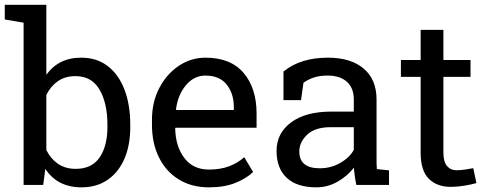

<svg xmlns="http://www.w3.org/2000/svg" viewBox="-28 -782 2060 812"><path d="M316.9 10.3Q214.8 10.3 163.6 -67.9L154.8 0H71.8V-686L-7.8 -699.7V-761.7H168V-465.8Q192.9 -501 229.7 -519.5Q266.6 -538.1 315.9 -538.1Q381.3 -538.1 427.5 -502.7Q473.6 -467.3 498.3 -403.3Q522.9 -339.4 522.9 -254.4V-244.1Q522.9 -168 498.3 -110.8Q473.6 -53.7 427.5 -21.7Q381.3 10.3 316.9 10.3ZM292.5 -67.9Q360.4 -67.9 393.3 -116.2Q426.3 -164.6 426.3 -244.1V-254.4Q426.3 -345.7 393.1 -402.8Q359.9 -460 291.5 -460Q247.1 -460 216.6 -438.5Q186 -417 168 -380.9V-147.5Q186 -110.8 217 -89.4Q248 -67.9 292.5 -67.9Z M855.5 10.3Q782.2 10.3 728 -23.2Q673.8 -56.6 644.3 -116.2Q614.7 -175.8 614.7 -253.9V-275.4Q614.7 -350.6 645.8 -409.9Q676.8 -469.2 728.3 -503.7Q779.8 -538.1 840.8 -538.1Q947.3 -538.1 1002.2 -473.6Q1057.1 -409.2 1057.1 -301.8V-241.7H714.4L712.9 -239.3Q714.4 -163.1 751.5 -114Q788.6 -64.9 855.5 -64.9Q904.3 -64.9 941.2 -78.9Q978 -92.8 1004.9 -117.2L1042.5 -54.7Q1014.2 -27.3 967.5 -8.5Q920.9 10.3 855.5 10.3ZM717.3 -316.9H960.9V-329.6Q960.9 -386.2 930.7 -424.3Q900.4 -462.4 840.8 -462.4Q792.5 -462.4 758.3 -421.6Q724.1 -380.9 716.3 -319.3Z M1310.1 10.3Q1227.5 10.3 1184.6 -30Q1141.6 -70.3 1141.6 -143.6Q1141.6 -218.8 1203.1 -264.4Q1264.6 -310.1 1374 -310.1H1468.3V-361.8Q1468.3 -409.7 1439.2 -436Q1410.2 -462.4 1357.4 -462.4Q1324.2 -462.4 1299.8 -454.3Q1275.4 -446.3 1255.4 -432.1L1245.1 -358.4H1170.9V-479.5Q1242.7 -538.1 1358.9 -538.1Q1455.1 -538.1 1509.8 -492.2Q1564.5 -446.3 1564.5 -360.8V-106.4Q1564.5 -96.2 1564.7 -86.4Q1564.9 -76.7 1565.9 -66.9L1617.2 -61.5V0H1479Q1470.7 -40 1468.8 -72.8Q1440.9 -37.1 1399.2 -13.4Q1357.4 10.3 1310.1 10.3ZM1324.2 -70.3Q1372.1 -70.3 1411.6 -93.3Q1451.2 -116.2 1468.3 -148.4V-244.1H1370.6Q1304.2 -244.1 1271 -212.4Q1237.8 -180.7 1237.8 -141.6Q1237.8 -70.3 1324.2 -70.3Z M1878.4 8.3Q1819.8 8.3 1785.4 -26.1Q1751 -60.5 1751 -136.2V-457H1667.5V-528.3H1751V-655.8H1847.2V-528.3H1961.9V-457H1847.2V-136.2Q1847.2 -98.1 1862.3 -80.1Q1877.4 -62 1902.8 -62Q1919.9 -62 1940.9 -65.2Q1961.9 -68.4 1973.6 -70.8L1986.8 -7.8Q1965.8 -1.5 1935.3 3.4Q1904.8 8.3 1878.4 8.3Z"/></svg>

Font: Roboto Slab
Style: Regular
Weight: 400
Designer: Google
Version: Version 2.000; ttfautohint (v1.8.1.43-b0c9)